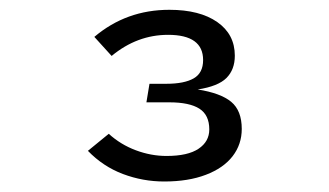

<svg xmlns="http://www.w3.org/2000/svg" viewBox="-20 -678 655 382"><path d="M447.2 -567.2Q447.2 -539.5 430.5 -522.8Q413.8 -506.2 373.3 -500Q419 -492.8 440 -475.4Q461 -457.9 461 -421.5Q461 -390.8 442.8 -367.2Q424.6 -343.6 389.7 -330.3Q354.9 -316.9 306.7 -316.9Q264.1 -316.9 224.6 -331.8Q185.1 -346.7 154.9 -377.9L196.4 -411.8Q220 -390.3 250.3 -379Q280.5 -367.7 311.3 -367.7Q353.8 -367.7 375.1 -382.1Q396.4 -396.4 396.4 -420.5Q396.4 -449.2 376.7 -461.8Q356.9 -474.4 316.9 -474.4H271.3L277.4 -511.3H310.8Q346.7 -511.3 365.4 -522.1Q384.1 -532.8 384.1 -558.5Q384.1 -608.7 314.4 -608.7Q252.8 -608.7 202.1 -566.7L167.7 -604.6Q231.3 -658.5 316.9 -658.5Q377.4 -658.5 412.3 -634.1Q447.2 -609.7 447.2 -567.2Z"/></svg>

Font: Fira Code Fixed Light
Style: Regular
Weight: 300
Monospace: yes
Designer: Carrois Corporate, Edenspiekermann AG, Nikita Prokopov
Foundry: Carrois Corporate, Edenspiekermann AG, Nikita Prokopov
Version: Version 5.002